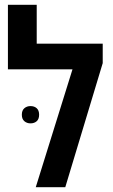

<svg xmlns="http://www.w3.org/2000/svg" viewBox="-20 -780 470 800"><path d="M133 -598H408V-517L252 0H129L282 -491H13V-760H133ZM71 -302Q71 -320 81.5 -329Q92 -338 107 -338Q123 -338 133 -329Q143 -320 143 -302Q143 -284 133 -275Q123 -266 107 -266Q92 -266 81.5 -275Q71 -284 71 -302Z"/></svg>

Font: Noto Sans Hebrew Condensed SemiBold
Style: Regular
Weight: 600
Width: 3
Designer: Monotype Design Team
Foundry: Monotype Imaging Inc.
Version: Version 2.004; ttfautohint (v1.8.4.7-5d5b)